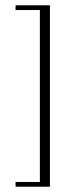

<svg xmlns="http://www.w3.org/2000/svg" viewBox="-20 -650 246 727"><path d="M39 39H131V-612H39V-630H169V57H39Z"/></svg>

Font: Smooch Sans Thin Light
Style: Regular
Weight: 300
Version: Version 1.010